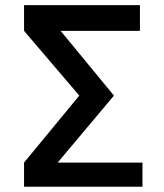

<svg xmlns="http://www.w3.org/2000/svg" viewBox="-20 -713 626 733"><path d="M71.8 0V-92.3L282.7 -348.1L71.8 -595.2V-693.4H514.2V-595.2H211.4L415 -348.1L200.2 -92.3H523.9V0Z"/></svg>

Font: Caskaydia Cove Medium
Style: Regular
Weight: 500
Monospace: yes
Designer: Aaron Bell
Foundry: Saja Typeworks
Version: Version 4.300; ttfautohint (v1.8.3)